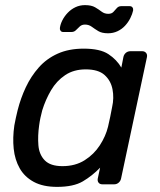

<svg xmlns="http://www.w3.org/2000/svg" viewBox="-20 -720 626 750"><path d="M203 10Q148 10 112 -9.5Q76 -29 57 -62.5Q38 -96 33.5 -139Q29 -182 36 -230Q39 -246 42 -260Q45 -274 49 -290Q61 -337 81 -379.5Q101 -422 131.5 -456.5Q162 -491 205.5 -510.5Q249 -530 307 -530Q371 -530 403.5 -508.5Q436 -487 454 -456L462 -497Q464 -507 471.5 -513.5Q479 -520 490 -520H535Q545 -520 550.5 -513.5Q556 -507 554 -497L453 -23Q451 -13 443.5 -6.5Q436 0 426 0H380Q370 0 365 -6.5Q360 -13 362 -23L371 -65Q340 -33 303.5 -11.5Q267 10 203 10ZM224 -71Q274 -71 310.5 -94Q347 -117 370 -152.5Q393 -188 402 -225Q406 -241 410.5 -263.5Q415 -286 418 -302Q426 -337 419.5 -371Q413 -405 388.5 -427Q364 -449 315 -449Q268 -449 234.5 -426.5Q201 -404 179.5 -367.5Q158 -331 145 -289Q141 -274 138 -260Q135 -246 133 -231Q127 -189 130 -152.5Q133 -116 155 -93.5Q177 -71 224 -71ZM402 -590Q378 -590 364 -598.5Q350 -607 338.5 -615.5Q327 -624 312 -624Q300 -624 292 -617Q284 -610 277 -602.5Q270 -595 259 -595H227Q220 -595 216.5 -600Q213 -605 214 -611Q216 -626 224 -641.5Q232 -657 245 -670.5Q258 -684 275 -692Q292 -700 312 -700Q337 -700 351.5 -691.5Q366 -683 377 -674.5Q388 -666 403 -666Q416 -666 423 -673.5Q430 -681 436.5 -688.5Q443 -696 454 -696H486Q494 -696 497.5 -691Q501 -686 500 -679Q497 -665 489 -649Q481 -633 468.5 -619.5Q456 -606 439 -598Q422 -590 402 -590Z"/></svg>

Font: Rubik
Style: Italic
Weight: 400
Italic angle: -12°
Designer: Hubert and Fischer
Foundry: Hubert and Fischer
Version: Version 2.300;gftools[0.9.30]